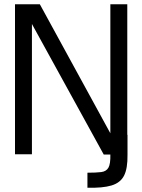

<svg xmlns="http://www.w3.org/2000/svg" viewBox="-20 -721 665 896"><path d="M388 155V85Q429 85 452.5 82Q476 79 486 61.5Q496 44 495 1V0H464L129 -609V-1H50V-701H166L495 -99V-701H574V-92H575V1Q576 65 559 98.5Q542 132 500.5 144.5Q459 157 388 155Z"/></svg>

Font: Kulim Park
Style: Regular
Weight: 400
Designer: Noponies / Dale Sattler
Foundry: Noponies
Version: Version 1.000; ttfautohint (v1.8.3)